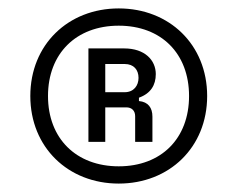

<svg xmlns="http://www.w3.org/2000/svg" viewBox="-20 -734 563 456"><path d="M262 -298C382 -298 472 -384 472 -506C472 -628 382 -714 262 -714C142 -714 52 -628 52 -506C52 -384 142 -298 262 -298ZM94 -506C94 -607 161 -673 262 -673C363 -673 429 -607 429 -506C429 -405 363 -339 262 -339C161 -339 94 -405 94 -506ZM190 -397H230V-479H280C293 -479 301 -471 301 -458V-397H342V-457C342 -478 332 -492 310 -494V-502C338 -512 350 -532 350 -558C350 -591 324 -619 275 -619H190ZM230 -515V-582H276C298 -582 309 -568 309 -549C309 -531 298 -515 276 -515Z"/></svg>

Font: Meta Space Medium
Style: Regular
Weight: 500
Designer: Meta Pool / Florian Karsten
Foundry: Meta Pool / Florian Karsten
Version: Version 2.000;Glyphs 3.1.1 (3137)